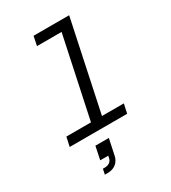

<svg xmlns="http://www.w3.org/2000/svg" viewBox="-234 -844 1087 1224"><g transform="rotate(-30 309.0 -232.0)"><path d="M478 -729 338 -68H499L484 0H61L76 -68H257L383 -661H202L216 -729ZM187 171 207 75H306L281 193Q274 226 249.5 245.5Q225 265 188 265H167L175 226H189Q210 226 224.5 216Q239 206 243 187L246 171Z"/></g></svg>

Font: Fragment Mono SC
Style: Italic
Weight: 400
Italic angle: -12°
Monospace: yes
Designer: Wei Huang based on Nimbus Sans by URW Studio, based on Helvetica by Max Miedinger.
Foundry: Wei Huang
Version: Version 1.012; ttfautohint (v1.8.4.7-5d5b)